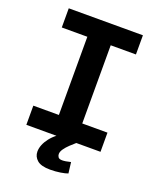

<svg xmlns="http://www.w3.org/2000/svg" viewBox="-160 -788 880 1073"><g transform="rotate(20 280.0 -251.5)"><path d="M270 190Q216 190 192.5 169.5Q169 149 169 119Q169 99 177.5 78Q186 57 202 36.5Q218 16 239 0H60V-114H212V-579H60V-693H501V-579H351V-114H501V0H357Q343 12 326 28Q309 44 297.5 60.5Q286 77 286 91Q286 101 292 109.5Q298 118 316 118Q325 118 337.5 116Q350 114 366 110L374 175Q359 181 330 185.5Q301 190 270 190Z"/></g></svg>

Font: Ubuntu Sans Mono
Style: Regular
Weight: 400
Monospace: yes
Designer: Dalton Maag Ltd
Foundry: Dalton Maag Ltd
Version: Version 1.006